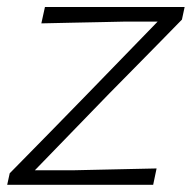

<svg xmlns="http://www.w3.org/2000/svg" viewBox="-30 -514 536 534"><path d="M-10 0 -3 -32Q54.5 -90.5 108.8 -145.8Q163 -201 210 -249.5L408.5 -454H320Q291.5 -453.5 251.2 -452.5Q211 -451.5 167.5 -450.8Q124 -450 85 -449L95 -494.5H483.5L476 -459.5Q450.5 -433.5 416 -398.2Q381.5 -363 344.2 -325.2Q307 -287.5 273.5 -253.5L67 -40.5H177Q206 -41 245.5 -42Q285 -43 327 -43.8Q369 -44.5 405.5 -45.5L396 0Z"/></svg>

Font: Commissioner Loud ExtraLight
Style: Italic
Weight: 200
Italic angle: -12°
Designer: Kostas Bartsokas
Foundry: Kostas Bartsokas
Version: Version 1.000; ttfautohint (v1.8.3)